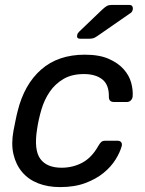

<svg xmlns="http://www.w3.org/2000/svg" viewBox="-20 -753 591 783"><path d="M35 -220Q38 -235 43 -260Q48 -285 52 -300Q79 -409 148 -469.5Q217 -530 326 -530Q385 -530 423.5 -513Q462 -496 484.5 -470.5Q507 -445 515 -415.5Q523 -386 521 -360Q520 -350 513.5 -343.5Q507 -337 497 -337H445Q424 -337 424 -358Q425 -407 397.5 -429Q370 -451 322 -451Q273 -451 239 -431Q205 -411 183 -379Q161 -347 149 -306.5Q137 -266 131 -225Q118 -141 144.5 -105Q171 -69 231 -69Q277 -69 315.5 -89.5Q354 -110 381 -158Q388 -170 393.5 -174.5Q399 -179 409 -179H460Q470 -179 474.5 -172.5Q479 -166 476 -156Q469 -131 451 -102Q433 -73 402.5 -48Q372 -23 328 -6.5Q284 10 225 10Q175 10 135.5 -5.5Q96 -21 70.5 -51Q45 -81 35 -123.5Q25 -166 35 -220ZM295 -611Q296 -617 303 -624L397 -714Q409 -725 416.5 -729Q424 -733 438 -733H507Q522 -733 522 -717Q520 -705 514 -701L377 -606Q367 -599 360 -597Q353 -595 342 -595H307Q291 -595 295 -611Z"/></svg>

Font: SVN-Rubik
Style: Italic
Weight: 400
Italic angle: -12°
Designer: Hubert and Fischer
Foundry: Hubert & Fischer
Version: Version 2.101; ttfautohint (v1.8.3)